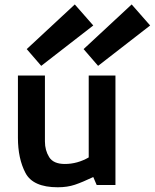

<svg xmlns="http://www.w3.org/2000/svg" viewBox="-20 -812 680 844"><path d="M161.2 -522.5 390 -700 308.8 -792.5 97.5 -596.2ZM411.2 -522.5 640 -700 558.8 -792.5 347.5 -596.2ZM487.5 1.2V-480H370V-120Q320 -91.2 265 -91.2Q215 -91.2 196.2 -121.2Q177.5 -151.2 177.5 -190V-480H58.8V-206.2Q58.8 -115 91.9 -51.9Q125 11.2 233.8 11.2Q276.2 11.2 309.4 0Q342.5 -11.2 390 -33.8L405 1.2Z"/></svg>

Font: Cambay
Style: Bold
Weight: 700
Designer: Pooja Saxena
Foundry: Pooja Saxena
Version: Version 1.096;PS 001.096;hotconv 1.0.70;makeotf.lib2.5.58329